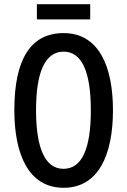

<svg xmlns="http://www.w3.org/2000/svg" viewBox="-20 -881 603 911"><path d="M408 -861H155V-789H408ZM516 -358C516 -569 447 -724 282 -724C127 -724 48 -602 48 -359C48 -149 115 10 282 10C447 10 516 -146 516 -358ZM151 -358C151 -541 195 -636 282 -636C367 -636 411 -543 411 -358C411 -171 367 -80 281 -80C196 -80 151 -174 151 -358Z"/></svg>

Font: Noto Sans Lao ExtraCondensed Medium
Style: Regular
Weight: 500
Width: 2
Designer: Monotype Design Team
Foundry: Monotype Imaging Inc.
Version: Version 2.003